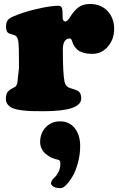

<svg xmlns="http://www.w3.org/2000/svg" viewBox="-20 -553 606 974"><path d="M76.2 -208V-250.5Q76.2 -313 73.7 -336.4Q71.3 -359.9 62.5 -368.7Q56.2 -375 40.3 -378.9Q24.4 -382.8 20.5 -386.7Q10.7 -395.5 10.7 -417Q10.7 -439.9 19 -450.4Q27.3 -460.9 46.4 -469.2Q95.7 -490.2 150.9 -503.7Q206.1 -517.1 234.1 -520.5Q262.2 -523.9 275.9 -523.9Q295.9 -523.9 296.9 -497.6Q297.9 -478 297.9 -463.4Q297.9 -453.6 302.2 -448.7Q306.6 -443.8 311.5 -443.8Q321.8 -443.8 338.9 -471.7Q356.9 -500 378.9 -516.4Q400.9 -532.7 436.5 -532.7Q492.7 -532.7 525.9 -496.8Q559.1 -460.9 559.1 -405.8Q559.1 -354 527.3 -316.9Q495.6 -279.8 448.7 -279.8Q422.4 -279.8 402.8 -285.6Q383.3 -291.5 373.5 -300Q363.8 -308.6 357.2 -318.8Q350.6 -329.1 348.1 -337.6Q345.7 -346.2 342.5 -352.1Q339.4 -357.9 334.5 -357.9Q320.8 -357.9 312 -349.1Q298.8 -335 298.8 -303.2Q298.8 -181.6 307.1 -140.1Q311.5 -118.2 327.6 -109.4Q332.5 -106.9 350.3 -101.6Q368.2 -96.2 376 -91.3Q392.1 -81.1 392.1 -53.7Q392.1 11.2 201.7 11.2Q163.1 11.2 138.9 10.5Q114.7 9.8 87.4 6.1Q60.1 2.4 44.9 -3.9Q29.8 -10.3 19.8 -22.2Q9.8 -34.2 9.8 -51.3Q9.8 -78.1 22.5 -90.8Q30.3 -98.6 41.5 -104.2Q52.7 -109.9 57.1 -112.8Q67.9 -120.6 69.3 -145Q69.8 -150.9 71.5 -165.8Q73.2 -180.7 74.7 -192.9Q76.2 -205.1 76.2 -208ZM238.8 377Q238.8 362.8 257.3 346.7Q267.1 337.9 276.6 319.6Q286.1 301.3 286.1 277.3Q286.1 262.2 278.8 258.8Q276.4 257.8 257.8 252.9Q247.6 250 236.8 244.4Q226.1 238.8 213.1 228.8Q200.2 218.8 191.9 202.6Q183.6 186.5 183.6 167.5Q183.6 122.6 212.2 92.5Q240.7 62.5 284.7 62.5Q331.5 62.5 359.1 97.2Q386.7 131.8 386.7 187.5Q386.7 231 375.5 272.5Q364.3 314 348.4 341.1Q332.5 368.2 316.2 384.8Q299.8 401.4 288.6 401.4Q263.2 401.4 251 393.6Q238.8 385.7 238.8 377Z"/></svg>

Font: Cooper* Black
Style: Regular
Weight: 900
Designer: Owen Earl
Foundry: indestructible type*
Version: Version 0.001